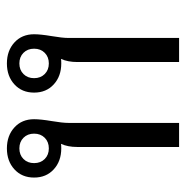

<svg xmlns="http://www.w3.org/2000/svg" viewBox="-11 -529 547 565"><g transform="rotate(90 262.5 -246.5)"><path d="M197.9 -104.6Q185.8 -116.7 166.7 -116.7Q147.5 -116.7 135.4 -104.6Q123.3 -92.5 123.3 -73.3Q123.3 -54.2 135.4 -42.1Q147.5 -30 166.7 -30Q185.8 -30 197.9 -42.1Q210 -54.2 210 -73.3Q210 -92.5 197.9 -104.6ZM166.7 -153.3Q204.2 -153.3 228.3 -131.2Q252.5 -109.2 252.5 -73.3Q252.5 -37.5 228.3 -15.4Q204.2 6.7 166.7 6.7Q129.2 6.7 105 -15.4Q80.8 -37.5 80.8 -73.3Q80.8 -92.5 86.2 -124.6Q91.7 -156.7 91.7 -175V-500H162.5V-200Q162.5 -172.5 153.3 -152.5Q157.5 -153.3 166.7 -153.3ZM447.9 -104.6Q435.8 -116.7 416.7 -116.7Q397.5 -116.7 385.4 -104.6Q373.3 -92.5 373.3 -73.3Q373.3 -54.2 385.4 -42.1Q397.5 -30 416.7 -30Q435.8 -30 447.9 -42.1Q460 -54.2 460 -73.3Q460 -92.5 447.9 -104.6ZM416.7 -153.3Q454.2 -153.3 478.3 -131.2Q502.5 -109.2 502.5 -73.3Q502.5 -37.5 478.3 -15.4Q454.2 6.7 416.7 6.7Q379.2 6.7 355 -15.4Q330.8 -37.5 330.8 -73.3Q330.8 -92.5 336.2 -124.6Q341.7 -156.7 341.7 -175V-500H412.5V-200Q412.5 -172.5 403.3 -152.5Q407.5 -153.3 416.7 -153.3Z"/></g></svg>

Font: Boon
Style: Regular
Weight: 400
Designer: Sungsit Sawaiwan
Foundry: FontUni
Version: Version 3.0